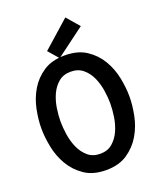

<svg xmlns="http://www.w3.org/2000/svg" viewBox="-159 -965 888 1073"><g transform="rotate(-20 285.0 -428.0)"><path d="M285 -85Q329 -85 358 -110Q387 -135 403.5 -172Q420 -209 426.5 -252Q433 -295 433 -331Q433 -367 426.5 -409Q420 -451 403.5 -487.5Q387 -524 358 -548.5Q329 -573 285 -573Q241 -573 212 -548.5Q183 -524 166.5 -487.5Q150 -451 143.5 -409Q137 -367 137 -331Q137 -295 143.5 -252Q150 -209 166.5 -172Q183 -135 212 -110Q241 -85 285 -85ZM285 -670Q362 -670 412.5 -636.5Q463 -603 493 -552.5Q523 -502 535 -442.5Q547 -383 547 -331Q547 -279 535 -219Q523 -159 493 -108Q463 -57 412.5 -22.5Q362 12 285 12Q208 12 157.5 -22.5Q107 -57 77 -108Q47 -159 35 -219Q23 -279 23 -331Q23 -383 35 -442.5Q47 -502 77 -552.5Q107 -603 157.5 -636.5Q208 -670 285 -670ZM361 -868 426 -793 254 -665 201 -726Z"/></g></svg>

Font: Codetta
Style: Bold
Weight: 700
Designer: Ulrich Proeller
Foundry: PROSA GmbH
Version: Version 2.00;September 29, 2018;FontCreator 11.5.0.2427 64-b